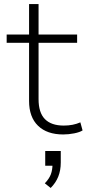

<svg xmlns="http://www.w3.org/2000/svg" viewBox="-20 -658 429 951"><path d="M293 8Q213 8 168.5 -35Q124 -78 124 -158V-446H13V-487H124V-638H171V-487H362V-446H171V-167Q171 -100 202.5 -68Q234 -36 296 -36Q319 -36 339.5 -40Q360 -44 378 -52L389 -12Q375 -3 347.5 2.5Q320 8 293 8ZM231 273 202 250Q224 227 232 205Q240 183 240 156L252 163H204V90H281V147Q281 186 268.5 217Q256 248 231 273Z"/></svg>

Font: Nunito Sans 10pt SemiExpanded ExtraLight
Style: Regular
Weight: 250
Width: 6
Designer: Vernon Adams
Foundry: Vernon Adams
Version: Version 3.101;gftools[0.9.27]